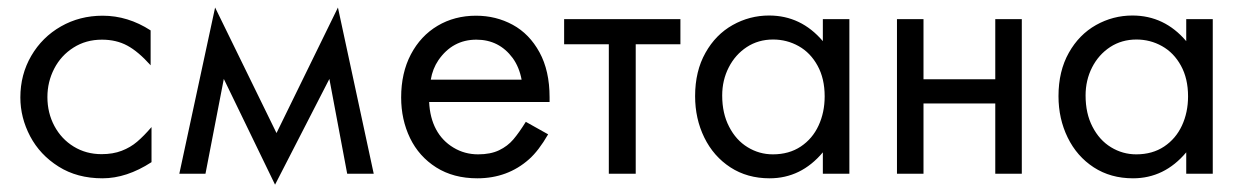

<svg xmlns="http://www.w3.org/2000/svg" viewBox="-20 -467 3343 516"><path d="M34.7 -205.1Q34.7 -266.6 64 -316.9Q93.3 -367.2 143.8 -396Q194.3 -424.8 255.9 -424.8Q323.7 -424.8 384.8 -385.3V-291.5Q351.6 -328.6 322 -344.5Q292.5 -360.4 253.9 -360.4Q210.9 -360.4 177.5 -339.1Q144 -317.9 125.7 -282.5Q107.4 -247.1 107.4 -206.1Q107.4 -163.6 126.2 -128.4Q145 -93.3 178.2 -73Q211.4 -52.7 252.9 -52.7Q283.7 -52.7 307.1 -61.8Q330.6 -70.8 348.6 -86.2Q366.7 -101.6 387.2 -125.5V-31.2Q320.3 12.2 255.4 12.2Q187.5 12.2 137.5 -19.3Q87.4 -50.8 61 -100.8Q34.7 -150.9 34.7 -205.1Z M558.1 -446.8 723.1 -109.4 888.2 -446.8 984.4 0H913.1L865.2 -254.9L719.2 29.3L581.5 -254.9L532.2 0H461.9Z M1058.1 -205.1Q1058.1 -271 1084.2 -320.8Q1110.4 -370.6 1156 -397.7Q1201.7 -424.8 1259.3 -424.8Q1313 -424.8 1357.9 -400.4Q1402.8 -376 1429.9 -326.4Q1457 -276.9 1457 -205.6V-192.9H1133.3Q1135.3 -150.4 1151.9 -119.4Q1168.5 -88.4 1198.7 -70.3Q1228.5 -52.2 1265.1 -52.2Q1298.3 -52.2 1321.3 -63.2Q1344.2 -74.2 1359.6 -92.3Q1375 -110.4 1393.1 -139.6L1453.1 -106Q1427.7 -62 1401.9 -39.1Q1344.2 12.2 1262.7 12.2Q1198.7 12.2 1152.3 -17.1Q1106 -46.4 1082 -95.9Q1058.1 -145.5 1058.1 -205.1ZM1137.7 -252.9H1381.8Q1375.5 -286.6 1357.9 -311Q1321.3 -360.4 1260.3 -360.4Q1196.3 -360.4 1158.2 -305.2Q1142.6 -282.2 1137.7 -252.9Z M1496.1 -415.5H1808.6V-348.1H1688.5V0H1616.2V-348.1H1496.1Z M1876 -325.2Q1903.3 -374 1949 -399.7Q1994.6 -425.3 2046.9 -425.3Q2132.8 -425.3 2191.4 -356.4V-415.5H2262.7V0H2191.4V-57.6Q2132.8 12.2 2048.3 12.2Q1988.3 12.2 1942.9 -17.3Q1897.5 -46.9 1872.8 -97.4Q1848.1 -147.9 1848.1 -208.5Q1848.1 -275.9 1876 -325.2ZM1939.5 -126.5Q1958 -90.3 1989.3 -71.3Q2020.5 -52.2 2057.1 -52.2Q2100.6 -52.2 2132.1 -73.2Q2163.6 -94.2 2179.9 -129.6Q2196.3 -165 2196.3 -208Q2196.3 -255.9 2177.2 -290.5Q2158.2 -325.2 2126.5 -343Q2094.7 -360.8 2057.6 -360.8Q2018.1 -360.8 1987.1 -340.6Q1956.1 -320.3 1938.5 -285.9Q1920.9 -251.5 1920.9 -210.4Q1920.9 -162.1 1939.5 -126.5Z M2390.6 0V-415.5H2461.9V-253.9H2654.8V-415.5H2726.1V0H2654.8V-189H2461.9V0Z M2852.5 -325.2Q2879.9 -374 2925.5 -399.7Q2971.2 -425.3 3023.4 -425.3Q3109.4 -425.3 3168 -356.4V-415.5H3239.3V0H3168V-57.6Q3109.4 12.2 3024.9 12.2Q2964.8 12.2 2919.4 -17.3Q2874 -46.9 2849.4 -97.4Q2824.7 -147.9 2824.7 -208.5Q2824.7 -275.9 2852.5 -325.2ZM2916 -126.5Q2934.6 -90.3 2965.8 -71.3Q2997.1 -52.2 3033.7 -52.2Q3077.1 -52.2 3108.6 -73.2Q3140.1 -94.2 3156.5 -129.6Q3172.9 -165 3172.9 -208Q3172.9 -255.9 3153.8 -290.5Q3134.8 -325.2 3103 -343Q3071.3 -360.8 3034.2 -360.8Q2994.6 -360.8 2963.6 -340.6Q2932.6 -320.3 2915 -285.9Q2897.5 -251.5 2897.5 -210.4Q2897.5 -162.1 2916 -126.5Z"/></svg>

Font: NMS Futura Pro Book
Style: Regular
Weight: 400
Designer: Blend3rman
Version: Version 0.1